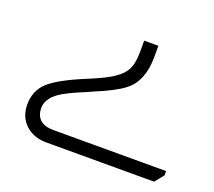

<svg xmlns="http://www.w3.org/2000/svg" viewBox="-90 -605 808 724"><g transform="rotate(20 314.0 -243.5)"><path d="M431 -487V-442Q431 -345 374 -301Q341 -275 262 -242L235 -230Q164 -201 136 -181Q96 -152 96 -116Q97 -53 169 -53H620V-36L591 0H159Q107 0 74.5 -30.5Q42 -61 42 -110Q42 -166 80 -201Q118 -236 223 -279Q296 -309 322 -329Q351 -349 362.5 -373.5Q374 -398 374 -442V-487Z"/></g></svg>

Font: Almarai Light
Style: Regular
Weight: 300
Designer: Boutros International 2019
Foundry: Created by Boutros International 2019
Version: Version 1.10